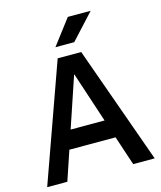

<svg xmlns="http://www.w3.org/2000/svg" viewBox="-132 -1009 923 1104"><g transform="rotate(-15 330.0 -457.5)"><path d="M260 -700H400L650 0H522L464 -175H189L130 0H10ZM428 -285 329 -585H327L226 -285ZM378 -915H514L376 -765H264Z"/></g></svg>

Font: PT Root UI Bold
Style: Regular
Weight: 700
Designer: Vitaly Kuzmin
Foundry: ParaType Ltd.
Version: Version 2.000G